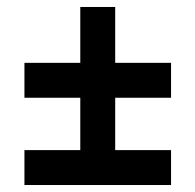

<svg xmlns="http://www.w3.org/2000/svg" viewBox="-20 -530 560 550"><path d="M50 0V-100H470V0ZM210 -90V-250H50V-350H210V-510H310V-350H470V-250H310V-90Z"/></svg>

Font: Rowdies
Style: Regular
Weight: 400
Designer: Jaikishan Patel
Version: Version 1.000; ttfautohint (v1.8.3)